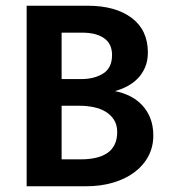

<svg xmlns="http://www.w3.org/2000/svg" viewBox="-20 -650 599 670"><path d="M286 -630Q383 -630 439.5 -587.5Q496 -545 496 -467Q496 -438 486.5 -415.5Q477 -393 461 -376.5Q445 -360 424 -349Q403 -338 381 -332Q408 -327 432.5 -315Q457 -303 475.5 -283.5Q494 -264 504.5 -237.5Q515 -211 515 -177Q515 -138 498 -105.5Q481 -73 450 -49.5Q419 -26 375.5 -13Q332 0 280 0H73V-630ZM195 -374H263Q309 -374 340 -393.5Q371 -413 371 -458Q371 -497 343.5 -516.5Q316 -536 267 -536H195ZM195 -94H264Q290 -94 313 -99Q336 -104 353 -115Q370 -126 379.5 -144.5Q389 -163 389 -189Q389 -214 378 -231.5Q367 -249 349 -260Q331 -271 307 -276Q283 -281 257 -281H195Z"/></svg>

Font: Ek Mukta SemiBold
Style: Regular
Weight: 600
Designer: Girish Dalvi and Yashodeep Gholap
Foundry: Ek Type
Version: Version 2.538;PS 1.002;hotconv 16.6.51;makeotf.lib2.5.65220;